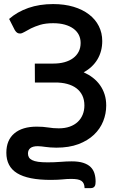

<svg xmlns="http://www.w3.org/2000/svg" viewBox="-20 -748 602 968"><path d="M406.5 200.5H437C442.7 200.5 447.2 199.5 450.5 197.5C453.8 195.5 456.3 193 458 190C459.7 187 460.8 183.5 461.2 179.5C461.8 175.5 462 171.5 462 167.5C462 152.5 460.1 138.8 456.2 126.2C452.4 113.8 445.9 103 436.8 94C427.6 85 415.2 78 399.8 73C384.2 68 364.8 65.5 341.5 65.5C324.8 65.5 306.1 66.3 285.2 68C264.4 69.7 242.7 70.5 220 70.5C201 70.5 185.2 69.6 172.5 67.8C159.8 65.9 149.7 63.1 142 59.2C134.3 55.4 128.9 50.7 125.8 45.2C122.6 39.7 121 33.3 121 26C121 14.3 125 5.2 133 -1.3C141 -7.8 153.5 -11 170.5 -11C176.8 -11 183.2 -10.6 189.5 -9.8C195.8 -8.9 202.6 -8.1 209.8 -7.2C216.9 -6.4 224.9 -5.6 233.8 -4.7C242.6 -3.9 252.7 -3.5 264 -3.5C306.7 -3.5 343.8 -9.4 375.3 -21.2C406.8 -33.1 432.9 -48.9 453.8 -68.8C474.6 -88.6 490.1 -111.2 500.3 -136.8C510.4 -162.2 515.5 -188.7 515.5 -216C515.5 -236.3 512.8 -255.1 507.3 -272.2C501.8 -289.4 494 -305 484 -319C474 -333 462.1 -345.3 448.3 -356C434.4 -366.7 419 -375.8 402 -383.5C432.3 -400.2 455.5 -422 471.5 -449C487.5 -476 495.5 -506.7 495.5 -541C495.5 -568.3 489.8 -593.4 478.3 -616.2C466.8 -639.1 450.3 -658.8 428.8 -675.2C407.3 -691.8 381.3 -704.6 350.8 -713.8C320.3 -722.9 286 -727.5 248 -727.5C202 -727.5 160.3 -721 123 -708C85.7 -695 53.3 -676.5 26 -652.5L54.5 -596.5C58.2 -590.5 62 -586.1 66 -583.2C70 -580.4 75 -579 81 -579C87.3 -579 94.8 -581.7 103.5 -587C112.2 -592.3 123 -598.2 136 -604.8C149 -611.2 164.5 -617.2 182.5 -622.8C200.5 -628.2 222.3 -631 248 -631C270 -631 289.6 -628.6 306.8 -623.8C323.9 -618.9 338.4 -612.2 350.3 -603.5C362.1 -594.8 371.1 -584.4 377.3 -572.3C383.4 -560.1 386.5 -546.5 386.5 -531.5C386.5 -514.8 383.2 -500.1 376.5 -487.3C369.8 -474.4 360.5 -463.6 348.5 -454.8C336.5 -445.9 322.1 -439.2 305.3 -434.5C288.4 -429.8 269.7 -427.5 249 -427.5H155.5L156 -332H256C279 -332.3 299.8 -330 318.3 -325C336.8 -320 352.4 -312.7 365.3 -303C378.1 -293.3 388 -281.2 395 -266.8C402 -252.2 405.5 -235.5 405.5 -216.5C405.5 -199.8 402.7 -184.4 397 -170.3C391.3 -156.1 383 -143.8 372 -133.5C361 -123.2 347.5 -115.2 331.5 -109.5C315.5 -103.8 297 -101 276 -101C258 -101 240.3 -102.4 223 -105.3C205.7 -108.1 186.5 -109.5 165.5 -109.5C116.8 -109.5 79.1 -98.2 52.3 -75.5C25.4 -52.8 12 -20.3 12 22C12 45 16.4 65.1 25.3 82.2C34.1 99.4 47.7 113.7 66 125C84.3 136.3 107.7 144.8 136 150.5C164.3 156.2 198 159 237 159C250 159 261.1 158.7 270.3 158.2C279.4 157.7 287.7 157.2 295 156.5C302.3 155.8 309.3 155.2 316 154.7C322.7 154.2 330 154 338 154C350.3 154 360.8 154.7 369.5 156.2C378.2 157.7 385.2 160.3 390.5 164C395.8 167.7 399.8 172.5 402.3 178.5C404.8 184.5 406.2 191.8 406.5 200.5Z"/></svg>

Font: Lato Semibold
Style: Regular
Weight: 600
Designer: Lukasz Dziedzic
Foundry: tyPoland Lukasz Dziedzic
Version: Version 2.006; 2014-01-15